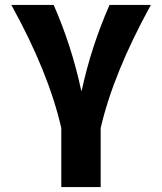

<svg xmlns="http://www.w3.org/2000/svg" viewBox="-20 -540 659 780"><path d="M389 220H229V-20Q177 -247 26 -520H198Q271 -354 310 -172H312Q350 -349 425 -520H593Q441 -244 389 -20Z"/></svg>

Font: M PLUS 1p ExtraBold
Style: Regular
Weight: 800
Version: Version 1.062